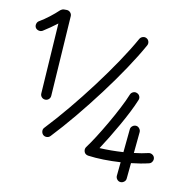

<svg xmlns="http://www.w3.org/2000/svg" viewBox="-104 -909 1193 1222"><g transform="rotate(10 492.0 -298.0)"><path d="M191.4 -221.7Q177.7 -222.7 168.9 -232.7Q160.2 -242.7 161.1 -256.3L190.9 -713.4Q168.9 -696.8 146 -680.7Q123 -664.6 100.1 -650.4Q88.4 -644 75 -647.5Q61.5 -650.9 54.7 -661.6Q48.3 -672.9 52 -686.5Q55.7 -700.2 66.9 -706.5Q98.6 -725.1 129.9 -749.3Q161.1 -773.4 188 -798.8Q191.4 -801.8 198 -804.7Q204.6 -807.6 210.4 -807.6H227.5Q241.7 -807.6 251.5 -797.1Q261.2 -786.6 260.3 -772.9L226.1 -252Q225.1 -238.3 214.8 -229.5Q204.6 -220.7 191.4 -221.7ZM219.2 2Q210 -7.3 209.2 -21.2Q208.5 -35.2 217.8 -44.4Q282.7 -113.3 353.3 -198Q423.8 -282.7 491.5 -372.6Q559.1 -462.4 616.9 -548.3Q674.8 -634.3 714.8 -706.1Q721.7 -717.8 734.9 -721.7Q748 -725.6 759.3 -719.2Q771 -712.9 774.7 -699.7Q778.3 -686.5 772 -674.8Q730.5 -600.1 671.6 -512.2Q612.8 -424.3 544.2 -333.3Q475.6 -242.2 404.3 -156.2Q333 -70.3 266.1 0.5Q256.8 10.3 242.9 10.7Q229 11.2 219.2 2ZM791 -158.2Q803.7 -157.2 812.5 -146.2Q821.3 -135.3 820.3 -122.6L807.1 14.6Q859.4 8.8 898.9 -1Q911.6 -3.9 923.3 3.2Q935.1 10.3 938 22.9Q940.9 35.6 933.8 47.6Q926.8 59.6 914.1 62.5Q863.8 74.7 800.3 81.5L790.5 182.6Q789.6 195.8 778.6 204.3Q767.6 212.9 754.9 211.9Q741.7 210.9 733.2 200.2Q724.6 189.5 725.6 176.3L734.4 87.4Q679.2 90.8 624.5 89.6Q569.8 88.4 523.4 82Q521.5 81.5 517.3 80.3Q513.2 79.1 510.7 77.6Q499 70.8 496.1 56.4Q493.2 42 501.5 30.3Q522.9 2 553 -44.9Q583 -91.8 614.7 -146.5Q646.5 -201.2 673.8 -253.9Q701.2 -306.6 717.3 -346.7Q722.7 -359.4 735.1 -364.7Q747.6 -370.1 759.8 -364.7Q772.5 -359.9 777.8 -347.4Q783.2 -335 777.8 -322.3Q762.7 -285.2 739.7 -240Q716.8 -194.8 689.9 -147.7Q663.1 -100.6 636.2 -56.6Q609.4 -12.7 586.4 22Q660.6 25.9 740.7 21L755.4 -128.9Q756.3 -141.6 767.1 -150.4Q777.8 -159.2 791 -158.2Z"/></g></svg>

Font: Mikhak Medium
Style: Regular
Weight: 500
Designer: Amin Abedi
Version: Version 3.3